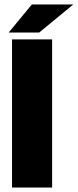

<svg xmlns="http://www.w3.org/2000/svg" viewBox="-20 -842 349 862"><path d="M214 -665V0H34V-665ZM123 -822H309L156 -696H19Z"/></svg>

Font: Blinker ExtraBold
Style: Regular
Weight: 800
Designer: Juergen Huber
Foundry: supertype
Version: Version 1.017;hotconv 1.0.117;makeotfexe 2.5.65602